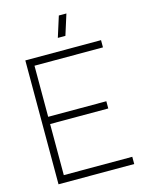

<svg xmlns="http://www.w3.org/2000/svg" viewBox="-133 -996 827 1078"><g transform="rotate(-15 280.0 -457.5)"><path d="M323 -795H279L317 -915H361ZM70 0V-720H510V-678H112V-381H450V-339H112V-42H510V0Z"/></g></svg>

Font: Manrope ExtraLight ExtraLight
Style: Regular
Weight: 250
Version: Version 4.501